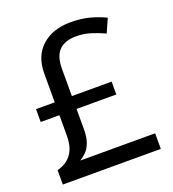

<svg xmlns="http://www.w3.org/2000/svg" viewBox="-132 -825 836 926"><g transform="rotate(-20 286.0 -361.5)"><path d="M334 -723Q389 -723 433 -711Q477 -699 511 -682L480 -612Q450 -626 413.5 -638Q377 -650 336 -650Q279 -650 249 -620.5Q219 -591 219 -525V-386H423V-320H219V-216Q219 -176 209.5 -149.5Q200 -123 184.5 -107Q169 -91 151 -80H535V0H32V-74Q61 -81 83 -97.5Q105 -114 118 -142.5Q131 -171 131 -215V-320H35V-386H131V-534Q131 -623 186.5 -673Q242 -723 334 -723Z"/></g></svg>

Font: Noto Sans Meetei Mayek
Style: Regular
Weight: 400
Designer: Monotype Design Team and Neelakash Kshetrimayum
Foundry: Monotype Imaging Inc.
Version: Version 2.002